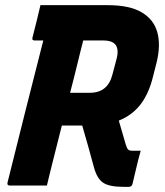

<svg xmlns="http://www.w3.org/2000/svg" viewBox="-20 -720 640 745"><path d="M162 0H18Q7 0 9 -11Q45 -157 78.5 -289Q112 -421 148 -563H114Q103 -563 106 -574Q114 -606 122 -637.5Q130 -669 137 -700H397Q483 -700 530 -672Q577 -644 590.5 -594.5Q604 -545 588 -479L573 -420Q557 -356 525 -314.5Q493 -273 441 -252Q448 -229 454.5 -205.5Q461 -182 468 -159Q473 -143 478 -139Q483 -135 493 -135H526Q517 -104 509.5 -71Q502 -38 494 -6Q491 5 480 5H459Q405 5 381 -10.5Q357 -26 345 -69Q334 -110 322.5 -151Q311 -192 299 -233H220Q212 -201 203.5 -167.5Q195 -134 186 -98Q179 -71 173 -46Q167 -21 162 0ZM281 -475Q274 -445 266.5 -416.5Q259 -388 252 -360H329Q398 -360 416 -430L433 -494Q438 -515 435.5 -528.5Q433 -542 426 -549Q412 -563 382 -563H303Q297 -540 291.5 -518Q286 -496 281 -475Z"/></svg>

Font: Recursive Mn Lnr St XBd
Style: Italic
Weight: 800
Italic angle: -15°
Monospace: yes
Version: Version 1.079;hotconv 1.0.112;makeotfexe 2.5.65598; ttfautoh